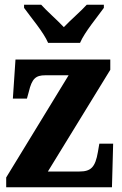

<svg xmlns="http://www.w3.org/2000/svg" viewBox="-20 -786 511 806"><path d="M182 -606H316C335 -651 389 -715 416 -753V-766H344C323 -742 274 -700 248 -672C222 -700 174 -742 153 -766H81V-753C108 -715 163 -651 182 -606ZM6 0H450L455 -183H397L391 -148C380 -84 362 -66 313 -66H181L443 -493V-536H45L34 -372H93L101 -401C114 -456 130 -470 170 -470H268L6 -41Z"/></svg>

Font: Noto Serif Sinhala Condensed ExtraBold
Style: Regular
Weight: 800
Width: 3
Designer: Jelle Bosma - Monotype Design Team
Foundry: Monotype Imaging Inc.
Version: Version 2.007